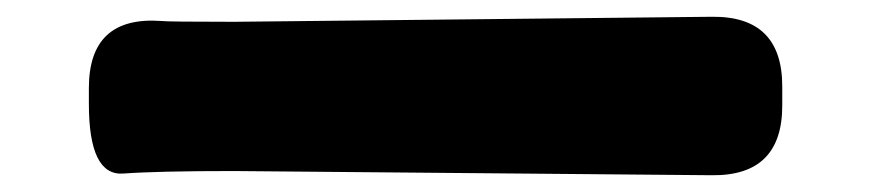

<svg xmlns="http://www.w3.org/2000/svg" viewBox="-20 -499 1040 229"><path d="M86 -375V-394Q86 -480 172 -474Q179 -473 259 -473L829 -479Q913 -480 913 -396V-373Q913 -289 829 -290L259 -295Q168 -295 127 -292Q86 -289 86 -375Z"/></svg>

Font: Resource Han Rounded TW Heavy
Style: Regular
Weight: 900
Designer: Cyano Hao (round all glyphs); Ryoko NISHIZUKA 西塚涼子 (kana, bopomofo & ideographs); Paul D. Hunt (Latin, Greek & Cyrillic)
Foundry: Cyano Hao
Version: 0.990